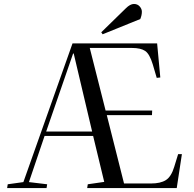

<svg xmlns="http://www.w3.org/2000/svg" viewBox="-20 -949 981 969"><path d="M16 0 19 -19 98 -30 346 -730H773L789 -558L771 -556L751 -624Q735 -677 712.5 -692Q690 -707 646 -707H433L513 -391H748L747 -368H519L606 -23H742Q790 -23 817 -40Q844 -57 859 -106L879 -171H898L872 0H420L423 -19L506 -31L450 -263H205L126 -30L218 -19L215 0ZM213 -285H445L352 -679H349ZM615 -907Q637 -929 656 -929Q674 -929 685 -916.5Q696 -904 696 -890Q696 -872 688 -853L498 -776L491 -786Z"/></svg>

Font: Literata 72pt
Style: Italic
Weight: 400
Italic angle: -2°
Designer: Latin by Veronika Burian and Jose Scaglione. Greek by Irene Vlachou. Cyrillic by Vera Evstafieva
Foundry: TypeTogether
Version: Version 3.002